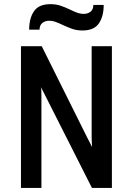

<svg xmlns="http://www.w3.org/2000/svg" viewBox="-20 -928 656 948"><path d="M83.5 0V-700H186L412 -246Q416 -238.5 423 -225Q430 -211.5 434.5 -202Q434 -215.5 433.2 -226.8Q432.5 -238 432.5 -246.5V-700H532.5V0H434L205 -453Q201 -461.5 193.8 -475Q186.5 -488.5 182 -497.5Q184 -486.5 184.2 -474.5Q184.5 -462.5 184.5 -453.5V0ZM387 -777.5Q358.5 -777.5 335 -786Q311.5 -794.5 290.5 -804.5Q273 -813 256.2 -819.2Q239.5 -825.5 222 -825.5Q203.5 -825.5 189.8 -815.2Q176 -805 175 -781.5H124Q124 -838 148 -872.8Q172 -907.5 229 -907.5Q257.5 -907.5 281 -899.2Q304.5 -891 325 -881Q342 -872.5 359 -866Q376 -859.5 394 -859.5Q413 -859.5 426.8 -870Q440.5 -880.5 441 -903.5H492Q492 -847 468 -812.2Q444 -777.5 387 -777.5Z"/></svg>

Font: Overpass Mono Light SemiBold
Style: Regular
Weight: 600
Monospace: yes
Version: Version 4.000